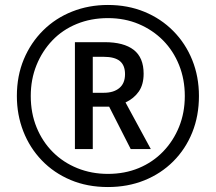

<svg xmlns="http://www.w3.org/2000/svg" viewBox="-20 -744 871 774"><path d="M282 -143V-574H402Q479 -574 519 -543Q559 -512 559 -447Q559 -403 539.5 -375Q520 -347 486 -331L588 -143H507L420 -314H354V-143ZM399 -370Q438 -370 461 -389Q484 -408 484 -445Q484 -481 463 -498Q442 -515 398 -515H354V-370ZM415 10Q332 10 264.5 -18.5Q197 -47 148.5 -97.5Q100 -148 74 -214.5Q48 -281 48 -357Q48 -438 76 -505Q104 -572 154 -621.5Q204 -671 271 -697.5Q338 -724 415 -724Q495 -724 562 -696.5Q629 -669 678.5 -619Q728 -569 755 -502Q782 -435 782 -357Q782 -277 755 -210Q728 -143 678.5 -93.5Q629 -44 562 -17Q495 10 415 10ZM415 -43Q483 -43 539.5 -66.5Q596 -90 637.5 -133Q679 -176 702 -233Q725 -290 725 -357Q725 -424 702 -481.5Q679 -539 637.5 -581Q596 -623 539.5 -647Q483 -671 415 -671Q347 -671 289.5 -647.5Q232 -624 191 -581Q150 -538 127 -481Q104 -424 104 -357Q104 -288 127.5 -230.5Q151 -173 193 -131Q235 -89 292 -66Q349 -43 415 -43Z"/></svg>

Font: Noto Sans Khmer Condensed
Style: Regular
Weight: 400
Width: 3
Designer: Danh Hong and the Monotype Design Team
Foundry: Monotype Imaging Inc.
Version: Version 2.004